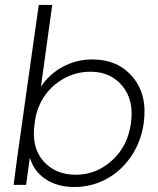

<svg xmlns="http://www.w3.org/2000/svg" viewBox="-20 -750 643 779"><path d="M137.2 -730H191.9L146 -397.9Q179.2 -448.7 234.4 -478.8Q289.6 -508.8 355 -508.8Q459 -508.8 519 -436.8Q579.1 -364.7 563 -250Q552.2 -173.8 511.2 -114.3Q470.2 -54.7 410.2 -22.9Q350.1 8.8 282.2 8.8Q212.9 8.8 164.8 -23.2Q116.7 -55.2 101.1 -110.8L85.9 0H35.2L49.8 -110.8ZM120.1 -245.1Q106.9 -152.8 155.5 -96.9Q204.1 -41 288.1 -41Q370.1 -41 434.3 -98.9Q498.5 -156.7 511.2 -250Q524.4 -342.8 476.8 -400.9Q429.2 -459 347.2 -459Q275.9 -459 217 -417.5Q158.2 -376 132.8 -305.2V-303.2L131.8 -301.8Q125.5 -284.2 123 -266.1Z"/></svg>

Font: Human Sans Light
Style: Italic
Weight: 300
Italic angle: -8°
Designer: Tim Radville
Foundry: Continuum
Version: Version 1.000;FEAKit 1.0